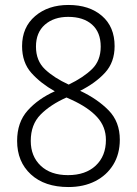

<svg xmlns="http://www.w3.org/2000/svg" viewBox="-20 -744 553 774"><path d="M256 -724Q340 -724 391 -680Q442 -636 442 -558Q442 -493 403.5 -451Q365 -409 303 -378Q373 -345 418 -299Q463 -253 463 -181Q463 -123 436.5 -80Q410 -37 363.5 -13.5Q317 10 256 10Q160 10 104.5 -41Q49 -92 49 -176Q49 -251 91.5 -298.5Q134 -346 201 -376Q144 -408 106.5 -450Q69 -492 69 -558Q69 -634 121.5 -679Q174 -724 256 -724ZM255 -676Q197 -676 161 -644.5Q125 -613 125 -556Q125 -499 161.5 -464.5Q198 -430 257 -403Q317 -432 351.5 -466Q386 -500 386 -556Q386 -614 351 -645Q316 -676 255 -676ZM104 -176Q104 -114 144 -76Q184 -38 254 -38Q325 -38 366 -76.5Q407 -115 407 -180Q407 -233 371.5 -272Q336 -311 268 -342L248 -351Q183 -322 143.5 -282Q104 -242 104 -176Z"/></svg>

Font: Noto Sans Khmer UI SemiCondensed Light
Style: Regular
Weight: 300
Width: 4
Designer: Danh Hong and the Monotype Design Team
Foundry: Monotype Imaging Inc.
Version: Version 2.002; ttfautohint (v1.8.4.7-5d5b)